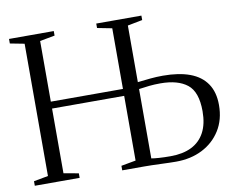

<svg xmlns="http://www.w3.org/2000/svg" viewBox="-80 -848 1167 957"><g transform="rotate(-10 503.0 -369.5)"><path d="M737 4Q725 4 704.5 3.5Q684 3 660.2 2Q636.5 1 614.5 0.5Q592.5 0 576.5 0H464.5V-23L538.5 -36.5V-364H173.5V-36.5L249 -23V0H22V-23L95 -36.5V-706L22.5 -720V-743H249V-720L173.5 -706V-399H538.5V-706L464 -720.5V-743H692.5V-720.5L617.5 -706V-419.5Q651.5 -423.5 682.5 -426.5Q713.5 -429.5 745.5 -429.5Q826.5 -429.5 882.2 -408.8Q938 -388 967 -345.2Q996 -302.5 996 -237.5Q996 -163.5 962 -109.2Q928 -55 869.8 -25.5Q811.5 4 737 4ZM714.5 -27.5Q777 -27.5 820.5 -49Q864 -70.5 887 -113.5Q910 -156.5 910 -221Q910 -319 862.5 -356.5Q815 -394 727 -394Q696 -394 670.2 -391.2Q644.5 -388.5 617.5 -384.5V-33.5Q630.5 -31 656.5 -29.2Q682.5 -27.5 714.5 -27.5Z"/></g></svg>

Font: Merriweather 120pt Light
Style: Regular
Weight: 300
Version: Version 2.100